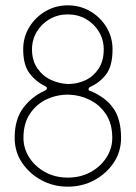

<svg xmlns="http://www.w3.org/2000/svg" viewBox="-20 -694 509 720"><path d="M234 6Q180 6 135 -18.5Q90 -43 62.5 -84Q35 -125 35 -177Q35 -246 66.5 -288.5Q98 -331 146 -353Q155 -357 156 -362.5Q157 -368 147 -372Q113 -389 90 -420Q67 -451 67 -509Q67 -555 90 -592.5Q113 -630 151 -652Q189 -674 234 -674Q280 -674 318 -652Q356 -630 379 -592.5Q402 -555 402 -509Q402 -446 377.5 -414.5Q353 -383 316 -367Q312 -364 312 -359Q312 -354 321 -352Q376 -329 405 -288Q434 -247 434 -177Q434 -125 406.5 -84Q379 -43 334 -18.5Q289 6 234 6ZM236 -379Q270 -379 300 -393Q330 -407 349.5 -436Q369 -465 369 -509Q369 -545 351 -575Q333 -605 302.5 -622.5Q272 -640 234 -640Q197 -640 166.5 -622.5Q136 -605 118 -575Q100 -545 100 -509Q100 -467 120 -438Q140 -409 171 -394.5Q202 -380 236 -379ZM234 -28Q282 -28 319.5 -48.5Q357 -69 379 -103Q401 -137 401 -177Q401 -230 377.5 -265.5Q354 -301 316.5 -319.5Q279 -338 238 -339Q196 -340 157 -322.5Q118 -305 93 -268.5Q68 -232 68 -177Q68 -137 90 -103Q112 -69 149.5 -48.5Q187 -28 234 -28Z"/></svg>

Font: Glory Thin Thin
Style: Regular
Weight: 250
Version: Version 1.011